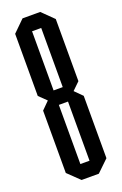

<svg xmlns="http://www.w3.org/2000/svg" viewBox="-148 -804 538 848"><g transform="rotate(-20 120.5 -380.0)"><path d="M80 0 25 -53V-346L60 -381L25 -415V-707L79 -760H162L216 -707V-415L181 -381L216 -346V-53L161 0ZM142 -692H99V-414H142ZM142 -346H99V-68H142Z"/></g></svg>

Font: Commune Nuit Debout
Style: Regular
Weight: 400
Designer: Sébastien Marchal
Foundry: Sébastien Marchal
Version: Version 1.003;PS 1.3;hotconv 1.0.88;makeotf.lib2.5.647800